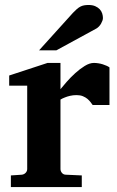

<svg xmlns="http://www.w3.org/2000/svg" viewBox="-20 -754 472 775"><path d="M354 -330.1Q350.6 -335 345.5 -341.8Q340.3 -348.6 332.8 -355Q325.2 -361.3 314.5 -365.7Q303.7 -370.1 289.1 -370.1Q274.9 -370.1 262.7 -367.2Q250.5 -364.3 242.2 -360.8Q231.9 -356.9 224.1 -352.1V-71.8Q224.1 -63 230.2 -55.9Q236.3 -48.8 246.1 -48.8L310.1 -45.9V1H23.9V-45.9L67.9 -48.8Q77.1 -49.8 83.5 -56.4Q89.8 -63 89.8 -71.8V-408.2H17.1V-449.2L171.9 -500H224.1V-394Q233.4 -405.8 249.3 -423.8Q265.1 -441.9 283.7 -458.7Q302.2 -475.6 322 -487.8Q341.8 -500 358.9 -500Q367.7 -500 377 -498.5Q386.2 -497.1 394.8 -494.4Q403.3 -491.7 410.4 -488.5Q417.5 -485.4 421.9 -481.9V-330.1ZM395.5 -681.2Q395.5 -676.3 393.3 -670.2Q391.1 -664.1 387.7 -658.2Q384.3 -652.3 379.4 -647.2Q374.5 -642.1 369.6 -639.2L207.5 -550.8H137.7L274.4 -702.1Q283.2 -711.4 290.3 -717.5Q297.4 -723.6 304.4 -727.3Q311.5 -731 319.3 -732.4Q327.1 -733.9 337.4 -733.9Q353.5 -733.9 364.5 -729Q375.5 -724.1 382.6 -716.6Q389.6 -709 392.6 -699.5Q395.5 -689.9 395.5 -681.2Z"/></svg>

Font: Charis SIL Am
Style: Bold
Weight: 700
Foundry: SIL International
Version: Version 5.000